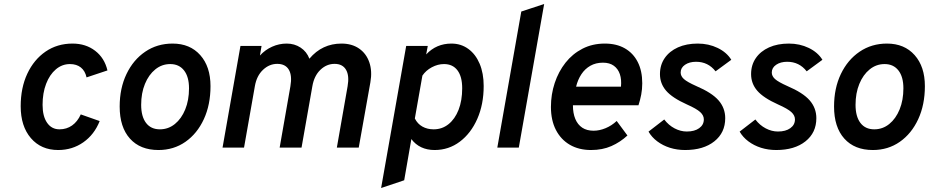

<svg xmlns="http://www.w3.org/2000/svg" viewBox="-20 -742 4668 965"><path d="M272.5 12Q186.5 12 135.2 -47.8Q84 -107.5 84 -208Q84 -300.5 117.2 -371.5Q150.5 -442.5 209.2 -482.8Q268 -523 344.5 -523Q411 -523 458.2 -486.8Q505.5 -450.5 520 -388L415 -353Q408 -385.5 386.5 -402.8Q365 -420 331.5 -420Q292 -420 260.8 -393.5Q229.5 -367 211.8 -320.8Q194 -274.5 194 -215Q194 -157.5 216.8 -124.8Q239.5 -92 279 -92Q314.5 -92 342 -111.2Q369.5 -130.5 386 -167L481 -133.5Q454 -65.5 398.8 -26.8Q343.5 12 272.5 12Z M776.5 12Q684.5 12 633 -45.5Q581.5 -103 581.5 -206.5Q581.5 -298.5 615.8 -370Q650 -441.5 710 -482.2Q770 -523 847.5 -523Q935 -523 986.5 -465Q1038 -407 1038 -309Q1038 -215.5 1004.5 -143Q971 -70.5 912 -29.2Q853 12 776.5 12ZM783.5 -92Q826 -92 859 -118.8Q892 -145.5 911 -192Q930 -238.5 930 -298Q930 -356 905 -388Q880 -420 835.5 -420Q793.5 -420 760.5 -393.2Q727.5 -366.5 708.5 -320.2Q689.5 -274 689.5 -215Q689.5 -156.5 714 -124.2Q738.5 -92 783.5 -92Z M1098.5 0 1188.5 -511H1294.5L1286.5 -463Q1312.5 -491.5 1347.5 -507.2Q1382.5 -523 1421 -523Q1460 -523 1490.8 -502.8Q1521.5 -482.5 1535 -447Q1567.5 -485.5 1607.8 -504.2Q1648 -523 1696.5 -523Q1748.5 -523 1784.8 -498Q1821 -473 1836.2 -428.8Q1851.5 -384.5 1841.5 -328L1783 0H1673L1727 -308Q1736.5 -361.5 1719.2 -391.2Q1702 -421 1661.5 -421Q1621.5 -421 1590.2 -391Q1559 -361 1550 -309L1495.5 0H1385.5L1439.5 -308Q1449 -362 1431.8 -391.5Q1414.5 -421 1373.5 -421Q1333.5 -421 1301.8 -391Q1270 -361 1261 -309L1206.5 0Z M1895.5 203 2021.5 -511H2130L2122 -468.5Q2173 -523 2249 -523Q2297 -523 2333.8 -496.2Q2370.5 -469.5 2390.8 -421.5Q2411 -373.5 2411 -310Q2411 -217.5 2379 -144.8Q2347 -72 2291.2 -30Q2235.5 12 2164.5 12Q2126.5 12 2097 -2Q2067.5 -16 2047.5 -43L2011.5 164ZM2159.5 -92Q2202 -92 2234.2 -117.8Q2266.5 -143.5 2284.8 -190Q2303 -236.5 2303 -298.5Q2303 -357 2279.2 -388.5Q2255.5 -420 2211.5 -420Q2180.5 -420 2150.5 -404Q2120.5 -388 2103 -362L2065 -146.5Q2078.5 -119.5 2103 -105.8Q2127.5 -92 2159.5 -92Z M2479.5 0 2600 -684 2715 -722 2587.5 0Z M2950.5 12Q2889.5 12 2844.2 -14.2Q2799 -40.5 2774 -89Q2749 -137.5 2749 -204.5Q2749 -267.5 2768 -324.8Q2787 -382 2822.2 -426.8Q2857.5 -471.5 2907.5 -497.2Q2957.5 -523 3020 -523Q3078.5 -523 3120.5 -499Q3162.5 -475 3185.2 -430.5Q3208 -386 3208 -323.5Q3208 -294 3202.8 -266.5Q3197.5 -239 3189 -213H2859.5Q2859.5 -173 2871.5 -144.2Q2883.5 -115.5 2906.5 -100.2Q2929.5 -85 2963.5 -85Q2993 -85 3023.8 -97.8Q3054.5 -110.5 3079.5 -134L3133.5 -61Q3097.5 -27.5 3052.8 -7.8Q3008 12 2950.5 12ZM2875.5 -306.5H3101Q3104.5 -342 3095.5 -369Q3086.5 -396 3065.2 -411.5Q3044 -427 3010.5 -427Q2974.5 -427 2947.2 -411.5Q2920 -396 2902 -368.8Q2884 -341.5 2875.5 -306.5Z M3423.5 12Q3383 12 3347.2 0.8Q3311.5 -10.5 3283.5 -31.5Q3255.5 -52.5 3239.5 -80.5L3318.5 -141.5Q3340.5 -112.5 3370.5 -96.8Q3400.5 -81 3432 -81Q3471 -81 3494.2 -97.8Q3517.5 -114.5 3517.5 -142Q3517.5 -162 3499.2 -178.8Q3481 -195.5 3432.5 -217Q3359 -250 3328 -286Q3297 -322 3297 -369.5Q3297 -415.5 3320.8 -450Q3344.5 -484.5 3387.2 -503.8Q3430 -523 3487 -523Q3541.5 -523 3587 -501Q3632.5 -479 3655.5 -441.5L3576.5 -383.5Q3539 -431.5 3478.5 -431.5Q3445 -431.5 3423 -416.5Q3401 -401.5 3401 -377.5Q3401 -359.5 3417.2 -344.8Q3433.5 -330 3479.5 -309.5Q3558 -276 3591.5 -237.5Q3625 -199 3625 -148Q3625 -75 3570.2 -31.5Q3515.5 12 3423.5 12Z M3881.5 12Q3841 12 3805.2 0.8Q3769.5 -10.5 3741.5 -31.5Q3713.5 -52.5 3697.5 -80.5L3776.5 -141.5Q3798.5 -112.5 3828.5 -96.8Q3858.5 -81 3890 -81Q3929 -81 3952.2 -97.8Q3975.5 -114.5 3975.5 -142Q3975.5 -162 3957.2 -178.8Q3939 -195.5 3890.5 -217Q3817 -250 3786 -286Q3755 -322 3755 -369.5Q3755 -415.5 3778.8 -450Q3802.5 -484.5 3845.2 -503.8Q3888 -523 3945 -523Q3999.5 -523 4045 -501Q4090.5 -479 4113.5 -441.5L4034.5 -383.5Q3997 -431.5 3936.5 -431.5Q3903 -431.5 3881 -416.5Q3859 -401.5 3859 -377.5Q3859 -359.5 3875.2 -344.8Q3891.5 -330 3937.5 -309.5Q4016 -276 4049.5 -237.5Q4083 -199 4083 -148Q4083 -75 4028.2 -31.5Q3973.5 12 3881.5 12Z M4367 12Q4275 12 4223.5 -45.5Q4172 -103 4172 -206.5Q4172 -298.5 4206.2 -370Q4240.5 -441.5 4300.5 -482.2Q4360.5 -523 4438 -523Q4525.5 -523 4577 -465Q4628.5 -407 4628.5 -309Q4628.5 -215.5 4595 -143Q4561.5 -70.5 4502.5 -29.2Q4443.5 12 4367 12ZM4374 -92Q4416.5 -92 4449.5 -118.8Q4482.5 -145.5 4501.5 -192Q4520.5 -238.5 4520.5 -298Q4520.5 -356 4495.5 -388Q4470.5 -420 4426 -420Q4384 -420 4351 -393.2Q4318 -366.5 4299 -320.2Q4280 -274 4280 -215Q4280 -156.5 4304.5 -124.2Q4329 -92 4374 -92Z"/></svg>

Font: Overpass SemiBold
Style: Italic
Weight: 600
Italic angle: -10°
Designer: Delve Withrington, Dave Bailey, Thomas Jockin
Foundry: Delve Fonts LLC
Version: Version 4.000